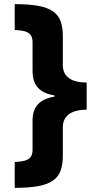

<svg xmlns="http://www.w3.org/2000/svg" viewBox="-20 -741 458 926"><path d="M51 40V165C240 165 283 120 283 7V-127C283 -186 329 -212 398 -212V-343C327 -343 283 -369 283 -427V-565C283 -679 236 -721 51 -721V-596C96 -594 137 -590 137 -538V-399C137 -327 173 -292 243 -281V-275C172 -263 137 -228 137 -159V-18C137 31 101 38 51 40Z"/></svg>

Font: Noto Sans Bengali SemiCondensed ExtraBold
Style: Regular
Weight: 800
Width: 4
Designer: Joana Ranito - Universal Thirst; Jelle Bosma - Monotype Design Team
Foundry: Universal Thirst ehf.
Version: Version 3.000